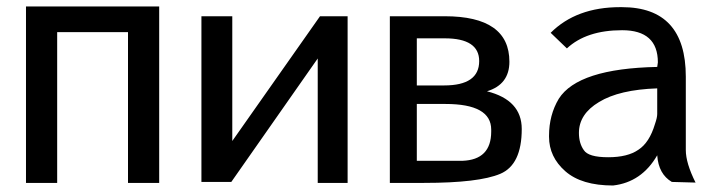

<svg xmlns="http://www.w3.org/2000/svg" viewBox="-20 -560 2196 591"><path d="M60 -540V3H156V-461H374V3H470V-540Z M1050 3V-510H965L695 -126V-510H600V0H692L958 -380V3Z M1349 -510H1180V3H1285Q1454 3 1520 -25Q1586 -53 1586 -163Q1586 -252 1479 -279Q1548 -300 1548 -370Q1548 -510 1349 -510ZM1349 -442Q1455 -442 1455 -372Q1455 -297 1347 -297H1263V-442ZM1263 -65V-240H1351Q1492 -240 1492 -161V-155Q1492 -68 1403 -65Z M2005 -368 2003 -354Q1759 -349 1700 -256Q1670 -206 1670 -142V-139Q1670 -77 1720 -33Q1770 11 1867 11Q1955 1 2003 -82Q2007 -24 2048 0L2121 2Q2091 -58 2091 -98V-324Q2091 -538 1894 -538H1889Q1754 -538 1675 -459L1725 -411Q1785 -467 1895 -467Q2005 -467 2005 -368ZM1777 -98Q1762 -119 1762 -151Q1762 -209 1824 -246Q1886 -284 2003 -288V-209Q2003 -198 1996 -178Q1979 -121 1945 -99Q1912 -76 1852 -76Q1791 -76 1777 -98Z"/></svg>

Font: Sawarabi Gothic
Style: Regular
Weight: 400
Designer: mshio (mshio@users.sourceforge.jp)
Version: Version 20141215